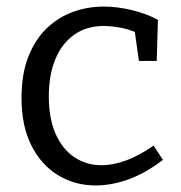

<svg xmlns="http://www.w3.org/2000/svg" viewBox="-20 -557 553 586"><path d="M272 9Q208 9 156.5 -22.7Q105 -54.3 75.3 -114Q45.7 -173.7 45.7 -257.7Q45.7 -330.7 66.2 -383.2Q86.7 -435.7 121.8 -469.8Q157 -504 202.3 -520.5Q247.7 -537 297 -537Q336.7 -537 382.3 -526.2Q428 -515.3 462 -496.3L458.3 -371H404L390.7 -465L398.7 -456.3Q374 -468 345.8 -472.8Q317.7 -477.7 296.3 -477.7Q244.3 -477.7 206.8 -451.3Q169.3 -425 149.2 -377Q129 -329 129 -262.7Q129 -195.3 149.8 -148.3Q170.7 -101.3 207.2 -77Q243.7 -52.7 290 -52.7Q325.7 -52.7 366 -67.7Q406.3 -82.7 448.7 -112.7L477.3 -69Q425 -29 373.2 -10Q321.3 9 272 9Z"/></svg>

Font: Bitter Thin
Style: Regular
Weight: 100
Designer: Sol Matas, and Bitter project Authors
Foundry: Sol Matas
Version: Version 2.002